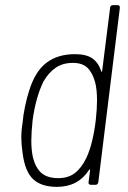

<svg xmlns="http://www.w3.org/2000/svg" viewBox="-20 -720 500 748"><path d="M420 -700H438Q447 -700 447 -690L363 -10Q361 0 352 0H334Q329 0 326.5 -3Q324 -6 325 -10L331 -57Q331 -60 329.5 -60Q328 -60 327 -58Q284 8 202 8Q141 8 109 -22Q77 -52 68 -124Q63 -159 63 -183Q63 -212 68 -242Q70 -269 77.5 -305Q85 -341 94 -368Q117 -442 161 -475.5Q205 -509 272 -509Q317 -509 340.5 -492Q364 -475 374 -443Q375 -440 376.5 -440.5Q378 -441 378 -444L409 -690Q409 -694 412 -697Q415 -700 420 -700ZM353 -251Q358 -296 358 -329Q358 -370 351 -398Q341 -436 321 -455.5Q301 -475 264 -475Q225 -475 197.5 -456.5Q170 -438 149 -402Q119 -340 107 -251Q102 -204 102 -172Q102 -137 108 -108Q118 -67 141 -46.5Q164 -26 207 -26Q246 -26 272 -46Q298 -66 317 -106Q342 -160 353 -251Z"/></svg>

Font: Barlow Semi Condensed ExLight
Style: Italic
Weight: 275
Width: 4
Italic angle: -7°
Designer: Jeremy Tribby
Foundry: Tribby Type
Version: Version 1.408